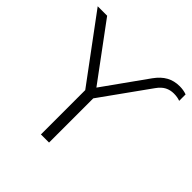

<svg xmlns="http://www.w3.org/2000/svg" viewBox="-187 -874 1035 1035"><g transform="rotate(45 330.5 -356.5)"><path d="M267 0V-338L-5 -705H67L300 -390L477 -638Q505 -677 538 -695Q571 -713 612 -713Q642 -713 666 -704V-655Q645 -663 618 -663Q591 -663 568.5 -651.5Q546 -640 526 -612L329 -337V0Z"/></g></svg>

Font: Mulish Light
Style: Regular
Weight: 300
Designer: Vernon Adams
Foundry: Vernon Adams
Version: Version 3.603; ttfautohint (v1.8.3)